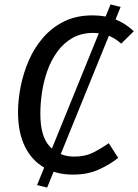

<svg xmlns="http://www.w3.org/2000/svg" viewBox="-20 -770 619 860"><path d="M146 59 475.1 -750.1 520.3 -739 191.2 70.1ZM394 -701.1Q454.1 -701.1 498.7 -682.6Q543.3 -664.1 579.3 -630L522.8 -574.5Q493.9 -600.4 463.4 -611.5Q433 -622.5 398 -622.5Q344.1 -622.5 304.8 -600Q265.4 -577.5 237.5 -539.6Q209.6 -501.6 192.6 -454.2Q175.7 -406.8 168.2 -356.9Q160.7 -307 160.7 -260.1Q160.7 -157.4 203.6 -113Q246.4 -68.6 312.2 -68.6Q362.1 -68.6 399.1 -87.6Q436 -106.6 467 -128.6L509.3 -63.1Q475.3 -35 424.7 -11.5Q374.1 12.1 306 12.1Q232.9 12.1 177.3 -19.9Q121.7 -51.9 91.2 -114.5Q60.7 -177 60.7 -268Q60.7 -323 72.7 -383.1Q84.7 -443.1 109.2 -499.6Q133.7 -556.1 173.2 -601.6Q212.8 -647.1 267.3 -674.1Q321.9 -701.1 394 -701.1Z"/></svg>

Font: Fira Sans Variable
Style: Italic
Weight: 397
Italic angle: -8°
Designer: Carrois Corporate & Edenspiekermann AG
Foundry: Carrois Corporate GbR & Edenspiekermann AG
Version: Version 4.202